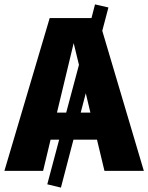

<svg xmlns="http://www.w3.org/2000/svg" viewBox="-39 -777 674 873"><path d="M238 76 176 61 230 -142H191L157 0H-19L187 -695H377L393 -757L454 -743L426 -637L615 0H436L402 -142H295ZM262 -265 320 -482 296 -581 220 -265ZM372 -265 351 -353 328 -265Z"/></svg>

Font: Trujillo ExtraBold
Style: Regular
Weight: 800
Designer: Fira Sans original fonts by bBox Type GmbH, Carrois Corporate GbR, & Edenspiekermann AG / Changes by Cristiano Sobral
Foundry: Fira Sans original fonts by bBox Type GmbH, Carrois Corporate GbR, & Edenspiekermann AG / Changes by Cristiano Sobral
Version: Version 4.301;July 28, 2020;FontCreator 13.0.0.2655 64-bit